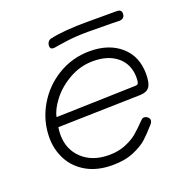

<svg xmlns="http://www.w3.org/2000/svg" viewBox="-117 -749 835 860"><g transform="rotate(-20 300.0 -319.0)"><path d="M52 -210Q52 -290 92.5 -360Q133 -430 202 -471.5Q271 -513 354 -513Q445 -513 501 -464Q557 -415 557 -331Q557 -287 544 -269.5Q531 -252 501 -251L106 -241Q103 -223 103 -206Q103 -135 151 -90.5Q199 -46 277 -46Q323 -46 357.5 -60.5Q392 -75 413.5 -93Q435 -111 467 -144Q474 -151 481 -151Q490 -151 498 -144.5Q506 -138 506 -129Q506 -119 496 -109Q467 -76 444 -55Q421 -34 378.5 -16Q336 2 277 2Q205 2 154 -27Q103 -56 77.5 -104.5Q52 -153 52 -210ZM493 -297Q504 -297 507.5 -304Q511 -311 511 -330Q511 -393 468 -429.5Q425 -466 353 -466Q292 -466 239 -436Q186 -406 153 -363Q120 -320 114 -286ZM191 -597Q191 -608 197.5 -616.5Q204 -625 215 -626Q278 -640 391 -640H530Q552 -640 552 -621Q552 -595 524 -595Q507 -595 494 -596L379 -597Q319 -597 276 -591Q233 -585 228 -584Q213 -581 207 -581Q191 -581 191 -597Z"/></g></svg>

Font: Mali Light
Style: Italic
Weight: 300
Italic angle: -10°
Version: Version 1.000; ttfautohint (v1.6)